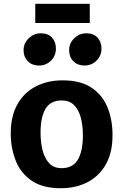

<svg xmlns="http://www.w3.org/2000/svg" viewBox="-20 -990 654 1018"><path d="M302 8Q204.5 8 146 -33.2Q87.5 -74.5 61.8 -142.2Q36 -210 37 -290Q38.5 -379 74.2 -440.2Q110 -501.5 171.8 -532.8Q233.5 -564 312 -564Q410 -564 468.5 -523Q527 -482 552.5 -414.2Q578 -346.5 576.5 -267Q575.5 -177.5 540 -116.2Q504.5 -55 443 -23.5Q381.5 8 302 8ZM306 -98.5Q365.5 -98 392.5 -143Q419.5 -188 419.5 -273.5Q419.5 -324 408.5 -365.8Q397.5 -407.5 373.2 -432.2Q349 -457 309 -457.5Q248.5 -458 221.8 -413.8Q195 -369.5 195 -286Q195 -235 206 -192.5Q217 -150 241.2 -124.2Q265.5 -98.5 306 -98.5ZM186.5 -642.5Q150.5 -642.5 127.8 -665.2Q105 -688 105 -724Q105 -761 132.5 -787.2Q160 -813.5 196 -813.5Q235.5 -813.5 256 -790.5Q276.5 -767.5 276.5 -732.5Q276.5 -694.5 250.2 -668.5Q224 -642.5 186.5 -642.5ZM427.5 -642.5Q392 -642.5 369.2 -665.2Q346.5 -688 346.5 -724Q346.5 -761 373.8 -787.2Q401 -813.5 437.5 -813.5Q476.5 -813.5 497.2 -790.5Q518 -767.5 518 -732.5Q518 -694.5 491.8 -668.5Q465.5 -642.5 427.5 -642.5ZM167 -868V-970H456V-868Z"/></svg>

Font: Merriweather Sans
Style: Bold
Weight: 700
Designer: Eben Sorkin
Foundry: Eben Sorkin
Version: Version 1.008; ttfautohint (v1.7.19-72a1) -l 8 -r 50 -G 200 